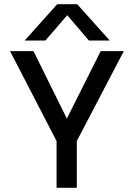

<svg xmlns="http://www.w3.org/2000/svg" viewBox="-20 -893 637 913"><path d="M252 -873H347.2L502 -700.2H402.8L299.8 -820.8L195.8 -700.2H97.2ZM249 -222.2 27.8 -649.9H139.2L297.9 -329.1L459 -649.9H568.8L345.2 -222.2V0H249Z"/></svg>

Font: Overused Grotesk Medium
Style: Regular
Weight: 500
Version: Version 0.002